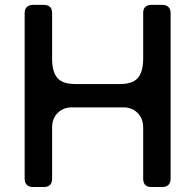

<svg xmlns="http://www.w3.org/2000/svg" viewBox="-20 -752 782 772"><path d="M555.7 -34.2Q555.7 -17.6 563.5 -8.8Q572.3 0 588.9 0Q603.5 0 632.8 0Q648.4 0 657.2 -8.8Q666 -17.6 666 -34.2Q666 -255.9 666 -699.2Q666 -715.8 657.2 -723.6Q648.4 -732.4 632.8 -732.4Q618.2 -732.4 588.9 -732.4Q572.3 -732.4 563.5 -723.6Q555.7 -715.8 555.7 -699.2Q555.7 -637.7 555.7 -515.6Q555.7 -462.9 534.2 -438.5Q513.7 -414.1 461.9 -414.1Q402.3 -414.1 283.2 -414.1Q231.4 -414.1 210.9 -438.5Q189.5 -462.9 189.5 -515.6Q189.5 -577.1 189.5 -699.2Q189.5 -715.8 181.6 -723.6Q172.9 -732.4 156.2 -732.4Q141.6 -732.4 112.3 -732.4Q96.7 -732.4 87.9 -723.6Q79.1 -715.8 79.1 -699.2Q79.1 -477.5 79.1 -34.2Q79.1 -17.6 87.9 -8.8Q96.7 0 112.3 0Q127 0 156.2 0Q172.9 0 181.6 -8.8Q189.5 -17.6 189.5 -34.2Q189.5 -102.5 189.5 -239.3Q189.5 -275.4 211.9 -297.9Q234.4 -320.3 268.6 -320.3Q337.9 -320.3 476.6 -320.3Q510.7 -320.3 533.2 -297.9Q555.7 -275.4 555.7 -239.3Q555.7 -187.5 555.7 -136.7Q555.7 -85 555.7 -34.2Z"/></svg>

Font: DeepSea
Style: Medium
Weight: 500
Designer: Stem
Version: Version 3.019;git-0a5106e0b